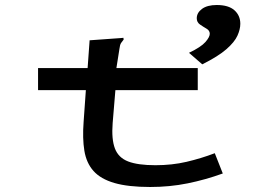

<svg xmlns="http://www.w3.org/2000/svg" viewBox="-20 -735 1040 767"><path d="M132 -463H330L338 -574L463 -583L473 -584L474 -577Q468 -570 463.5 -563Q459 -556 457 -539L445 -463H770V-375H441L430 -243Q425 -179 439 -142Q453 -105 492 -90Q531 -75 601 -75Q667 -75 725 -88.5Q783 -102 838 -123L870 -42Q801 -17 729.5 -2.5Q658 12 580 12Q492 12 437 -4Q382 -20 353.5 -52Q325 -84 317 -133Q309 -182 314 -248L323 -375H132ZM788 -478 735 -524Q783 -547 800.5 -567Q818 -587 818 -600Q818 -613 805 -620.5Q792 -628 779 -637Q766 -646 766 -662Q766 -684 787 -699.5Q808 -715 846 -715Q893 -715 916.5 -694Q940 -673 940 -640Q940 -618 928.5 -592.5Q917 -567 884.5 -538.5Q852 -510 788 -478Z"/></svg>

Font: Inconsolata UltraExpanded SemiBold
Style: Regular
Weight: 600
Width: 9
Monospace: yes
Designer: Raph Levien, Cyreal, Brenton Simpson
Foundry: Raph Levien, Cyreal, Google
Version: Version 3.001; ttfautohint (v1.8.2.53-6de2)